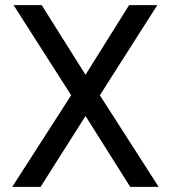

<svg xmlns="http://www.w3.org/2000/svg" viewBox="-20 -731 667 751"><path d="M314.5 -438.5 484.9 -710.9H595.2L370.6 -358.4L600.6 0H489.3L314.5 -277.3L138.7 0H27.8L258.3 -358.4L33.2 -710.9H143.1Z"/></svg>

Font: RobotoSquareBracket
Style: Square-Bracket
Weight: 400
Version: Version 2.137; 2017